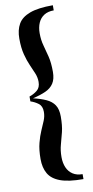

<svg xmlns="http://www.w3.org/2000/svg" viewBox="-102 -821 491 1012"><g transform="rotate(-10 144.0 -315.0)"><path d="M259 -780.5V-753Q228 -753 207 -739.8Q186 -726.5 175.5 -702.5Q165 -678.5 165 -647Q165 -610.5 173.5 -580.8Q182 -551 190.2 -517.2Q198.5 -483.5 198.5 -435Q198.5 -396.5 183.5 -373.5Q168.5 -350.5 140 -337.8Q111.5 -325 71 -315.5Q111.5 -306 140 -293Q168.5 -280 183.5 -257.5Q198.5 -235 198.5 -196Q198.5 -147 190.2 -113.5Q182 -80 173.5 -50.2Q165 -20.5 165 16Q165 47.5 175.5 71.8Q186 96 207 109.8Q228 123.5 259 123.5V150Q180 150 135.5 133.5Q91 117 72.8 85Q54.5 53 54.5 7Q54.5 -43 63.8 -78.5Q73 -114 84.8 -140.5Q96.5 -167 105.8 -189.5Q115 -212 115 -235.5Q115 -266.5 96.2 -280.5Q77.5 -294.5 54.5 -302V-328Q77.5 -335.5 96.2 -350.5Q115 -365.5 115 -396Q115 -419.5 105.8 -442Q96.5 -464.5 84.8 -490.8Q73 -517 63.8 -552.5Q54.5 -588 54.5 -638Q54.5 -684 72.8 -715.8Q91 -747.5 135.5 -764Q180 -780.5 259 -780.5Z"/></g></svg>

Font: Bodoni Moda SC 9pt Medium
Style: Regular
Weight: 500
Designer: Owen Earl
Foundry: indestructible type
Version: Version 2.005